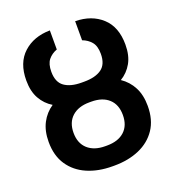

<svg xmlns="http://www.w3.org/2000/svg" viewBox="-138 -870 909 991"><g transform="rotate(-20 316.0 -375.0)"><path d="M323.5 -450.6Q384.9 -450.6 418.9 -475Q452.8 -499.3 452.8 -556.5Q452.8 -599.4 434.1 -621.8Q415.5 -644.2 385.7 -655.2V-759.9Q475.1 -758.9 531.8 -707.2Q588.4 -655.5 588.4 -558.2Q588.4 -498.2 565.7 -457.9Q543 -417.6 503.6 -393.8Q543.3 -367.2 565.9 -324.2Q588.4 -281.2 588.4 -221.2Q588.4 -144.9 553.8 -93.6Q519.2 -42.3 459 -16.2Q398.8 9.9 321.7 9.9H311.4Q234 9.9 173.7 -16.2Q113.3 -42.3 78.7 -93.6Q44 -144.9 44 -220.9Q44 -281.2 66.6 -324.2Q89.1 -367.2 128.9 -393.8Q89.5 -417.6 66.8 -458.1Q44 -498.6 44 -558.2Q44 -655.5 100.9 -707.2Q157.7 -758.9 246.8 -759.9V-655.2Q217 -644.2 198.9 -621.8Q180.8 -599.4 180.8 -556.5Q180.8 -499.3 214.7 -475Q248.6 -450.6 308.9 -450.6ZM321.7 -341.3H311.4Q250.7 -341.3 215.7 -309.7Q180.8 -278.1 180.8 -220.9Q180.8 -163.7 215.7 -132.1Q250.7 -100.5 311.4 -100.5H321.7Q382.8 -100.5 417.3 -132.1Q451.7 -163.7 451.7 -221.2Q451.7 -278.4 417.3 -309.8Q382.8 -341.3 321.7 -341.3Z"/></g></svg>

Font: Interface
Style: Bold
Weight: 700
Designer: Rasmus Andersson
Foundry: rsms
Version: Version 1.8